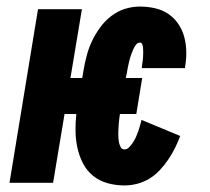

<svg xmlns="http://www.w3.org/2000/svg" viewBox="-20 -558 640 586"><path d="M360 8Q333 8 308 1Q283 -6 264 -21.5Q245 -37 233.5 -59Q222 -81 216.5 -106Q211 -131 210.5 -157Q210 -183 213 -210H177L142 0H9L96 -530H230L195 -320H231L235 -344Q239 -367 245 -389.5Q251 -412 261 -433Q271 -454 285.5 -474Q300 -494 319.5 -509Q339 -524 361.5 -531Q384 -538 407 -538Q430 -538 452.5 -533Q475 -528 493 -516Q511 -504 523.5 -486Q536 -468 542 -446.5Q548 -425 548.5 -401.5Q549 -378 545 -355Q545 -354 545 -352.5Q545 -351 544 -350H412Q412 -350 412.5 -350.5Q413 -351 413 -352Q413 -357 414 -362Q415 -367 415.5 -372Q416 -377 416.5 -382.5Q417 -388 417 -393Q417 -398 417 -403Q417 -408 416.5 -413Q416 -418 414 -423Q412 -428 407 -428Q400 -428 395 -421.5Q390 -415 387 -408Q384 -401 381.5 -394.5Q379 -388 377 -381Q375 -374 373.5 -367.5Q372 -361 370.5 -354Q369 -347 368 -340Q367 -333 365 -326L364 -320H414L396 -210H346Q345 -203 344 -195.5Q343 -188 342.5 -180.5Q342 -173 341.5 -165.5Q341 -158 341 -150.5Q341 -143 341.5 -136Q342 -129 343.5 -122Q345 -115 348.5 -108.5Q352 -102 360 -102Q368 -102 375 -109.5Q382 -117 387 -125Q392 -133 395.5 -141Q399 -149 402 -157.5Q405 -166 407.5 -175Q410 -184 412 -192L530 -143Q523 -124 514 -106Q505 -88 493.5 -71Q482 -54 467.5 -38.5Q453 -23 435.5 -12.5Q418 -2 398.5 3Q379 8 360 8Z"/></svg>

Font: Iosevka Curly XBdEx
Style: Italic
Weight: 800
Width: 7
Italic angle: -9°
Monospace: yes
Designer: Belleve Invis
Foundry: Belleve Invis
Version: Version 11.1.0; ttfautohint (v1.8.3)